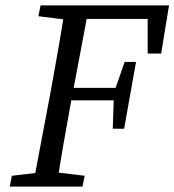

<svg xmlns="http://www.w3.org/2000/svg" viewBox="-20 -690 645 710"><path d="M16 0H285L293 -40L169 -55H151L24 -40L16 0ZM101 0H189C205 -103 223 -207 242 -310L310 -670H222C206 -567 188 -463 169 -360L101 0ZM122 -630 243 -615H255L266 -670H130L122 -630ZM204 -319H429L437 -365H213L204 -319ZM256 -620H562L526 -670V-492H576L605 -670H266L256 -620ZM397 -214H439L483 -461H441L404 -355L401 -335L397 -214Z"/></svg>

Font: Source Serif Variable
Style: Italic
Weight: 389
Italic angle: -12°
Designer: Frank Grießhammer
Foundry: Adobe Systems Incorporated
Version: Version 3.001;hotconv 1.0.111;makeotfexe 2.5.65597